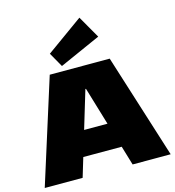

<svg xmlns="http://www.w3.org/2000/svg" viewBox="-140 -1125 1135 1243"><g transform="rotate(-15 427.0 -503.5)"><path d="M226 -700H628L849 0H594L429 -551H425L259 0H5ZM250 -297H604V-129H250ZM593 -857 317 -734 262 -831 507 -1007Z"/></g></svg>

Font: Pathway Extreme 8pt Thin 12pt Black
Style: Regular
Weight: 900
Version: Version 1.001;gftools[0.9.26]